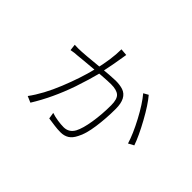

<svg xmlns="http://www.w3.org/2000/svg" viewBox="-112 -895 1224 1224"><g transform="rotate(45 500.0 -282.5)"><path d="M446 -573Q438 -518 412 -393Q397 -333 364 -234Q310 -79 234 43L192 25Q252 -56 301 -177Q350 -298 374 -397Q404 -517 404 -608L451 -604Q448 -587 446 -573ZM895 -233 858 -213Q838 -279 791 -367.5Q744 -456 700 -508L732 -526Q773 -478 823 -387Q873 -296 895 -233ZM204 -417Q224 -417 235 -418Q262 -419 363 -429Q485 -441 520 -441Q557 -441 585 -432Q647 -411 647 -314Q647 -229 635.5 -147.5Q624 -66 600 -23Q583 12 559 26.5Q535 41 504 41Q475 41 447 37L390 29L383 -14Q410 -5 440 -0.5Q470 4 494 4Q542 4 566 -40Q586 -78 598 -153Q610 -228 610 -309Q610 -365 587.5 -384.5Q565 -404 515 -404Q462 -404 285 -387L235 -382Q208 -381 178 -375L173 -418Q183 -417 204 -417Z"/></g></svg>

Font: Merged Yaku Han JP ExtraLight
Style: Regular
Weight: 250
Designer: Ryoko NISHIZUKA 西塚涼子 (kana, bopomofo & ideographs); Paul D. Hunt (Latin, Greek & Cyrillic); Sandoll Communications 산돌커뮤니
Foundry: Adobe
Version: Version 2.004